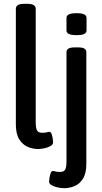

<svg xmlns="http://www.w3.org/2000/svg" viewBox="-20 -773 535 1005"><path d="M179 7Q151 7 124.5 -4.5Q98 -16 80.5 -44Q63 -72 63 -122V-727Q63 -739 73 -746Q83 -753 108 -753H122Q147 -753 157 -746Q167 -739 167 -727V-134Q167 -102 174 -90Q181 -78 201 -78Q217 -78 225 -80.5Q233 -83 238 -83Q246 -83 250 -72Q254 -61 256 -47.5Q258 -34 258 -28Q258 -17 245 -9Q232 -1 213.5 3Q195 7 179 7ZM316 212Q300 212 281.5 208Q263 204 250 196.5Q237 189 237 177Q237 171 239 158Q241 145 245 133.5Q249 122 257 122Q262 122 270 124.5Q278 127 294 127Q314 127 321 115Q328 103 328 72V-500Q328 -512 338 -518.5Q348 -525 373 -525H387Q412 -525 422 -518.5Q432 -512 432 -500V83Q432 134 414.5 162Q397 190 370.5 201Q344 212 316 212ZM381 -589Q352 -589 340 -595.5Q328 -602 328 -614V-679Q328 -691 340 -697.5Q352 -704 381 -704Q409 -704 421 -697.5Q433 -691 433 -679V-614Q433 -602 421 -595.5Q409 -589 381 -589Z"/></svg>

Font: Asap Condensed Medium
Style: Regular
Weight: 500
Width: 3
Designer: Pablo Cosgaya
Foundry: Omnibus-Type
Version: Version 3.001; ttfautohint (v1.8.4.7-5d5b)